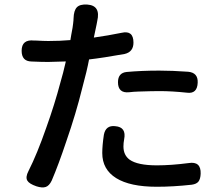

<svg xmlns="http://www.w3.org/2000/svg" viewBox="-20 -804 975 843"><path d="M140 14Q108 3 100 -11Q91 -26 105 -53Q143 -128 183 -243Q220 -346 245 -441Q257 -481 269 -534Q266 -534 261 -534Q214 -532 191 -532Q162 -532 118 -534Q75 -535 75 -581Q75 -632 130 -626Q132 -626 137 -626Q173 -624 192 -624Q244 -624 289 -628Q290 -636 293 -652Q300 -687 301 -700Q303 -716 303 -724Q304 -758 317.5 -772Q331 -786 363 -784Q423 -780 407 -712Q406 -706 404 -696L392 -639Q455 -648 514 -660Q566 -672 566 -617Q566 -576 527 -567Q432 -550 371 -543Q362 -494 341 -417Q314 -307 271 -183Q237 -81 207 -11Q196 12 180.5 17Q165 22 140 14ZM668 16Q551 16 490 -22Q429 -60 429 -132Q429 -165 436 -212Q444 -255 486 -250Q536 -246 525 -192Q522 -176 522 -161Q522 -123 549 -103Q584 -78 669 -78Q731 -78 808 -88Q863 -97 861 -41Q860 -18 851.5 -7Q843 4 822 7Q741 16 668 16ZM801 -397Q735 -404 681 -404Q648 -404 588 -402Q581 -402 567.5 -401Q554 -400 547 -399Q498 -394 498 -443Q498 -484 536 -488Q602 -494 679 -494Q736 -494 806 -489Q850 -485 848 -441Q846 -391 801 -397Z"/></svg>

Font: GenSenRounded JP M
Style: Regular
Weight: 500
Version: Version 1.501;PS 1;hotconv 16.6.51;makeotf.lib2.5.65220